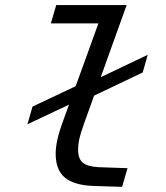

<svg xmlns="http://www.w3.org/2000/svg" viewBox="-20 -730 654 758"><path d="M302.1 -329 322.4 -398.9 563.3 -513.7 543.3 -443.8ZM88.2 -239.4 108.5 -309.3 326 -412 306 -342.1ZM202 -710H438.2L417 -637.7H180.8ZM229.7 -254.2 394.7 -710H480L312 -242.5Q297.7 -202.6 293 -181.2Q288.4 -159.9 288.4 -139.4Q288.4 -102 307.9 -87Q327.5 -72 369.3 -70L483.5 -66L462 7.6L352.1 4.3Q272.8 1.7 236.3 -28.6Q199.8 -58.9 199.8 -123Q199.8 -147.6 206.4 -178.3Q213 -209 229.7 -254.2Z"/></svg>

Font: Intel One Mono Light
Style: Italic
Weight: 300
Italic angle: -16°
Monospace: yes
Designer: Fred Shallcrass
Foundry: Frere-Jones Type LLC
Version: Version 1.004